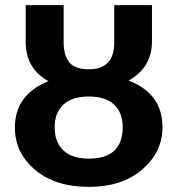

<svg xmlns="http://www.w3.org/2000/svg" viewBox="-20 -712 691 748"><path d="M481 -398Q613 -348 613 -216Q613 -120 534.5 -52Q456 16 326 16Q195 16 116.5 -50.5Q38 -117 38 -215Q38 -343 169 -396Q80 -444 80 -550V-692H228V-546Q228 -495 250.5 -468.5Q273 -442 326 -442Q425 -442 425 -546V-692H572V-550Q572 -449 481 -398ZM326 -94Q458 -94 458 -217Q458 -273 424.5 -304.5Q391 -336 326 -336Q261 -336 227 -304.5Q193 -273 193 -216Q193 -158 227 -126Q261 -94 326 -94Z"/></svg>

Font: FiraGO SemiBold
Style: Regular
Weight: 600
Designer: bBox Type
Foundry: bBox Type GmbH
Version: Version 1.001;PS 001.001;hotconv 1.0.88;makeotf.lib2.5.64775